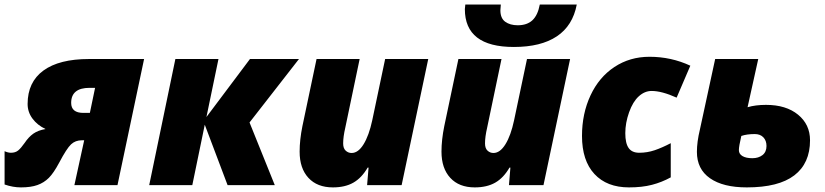

<svg xmlns="http://www.w3.org/2000/svg" viewBox="-23 -812 3620 842"><path d="M335.9 -196.8Q307.6 -196.8 288.6 -179Q269.5 -161.1 236.8 -99.1Q212.4 -53.2 191.2 -32Q169.9 -10.7 141.1 -0.5Q112.3 9.8 68.8 9.8Q33.7 9.8 -2.9 -2.9V-148.9Q12.2 -142.1 24.9 -142.1Q44.4 -142.1 56.6 -152.1Q68.8 -162.1 85 -185.1Q102.5 -211.4 123.5 -226.1Q144.5 -240.7 176.8 -246.1Q140.6 -263.2 119.4 -292Q98.1 -320.8 98.1 -356Q98.1 -452.1 167.5 -502.7Q236.8 -553.2 367.2 -553.2H608.9L492.2 0H303.2L346.2 -196.8ZM370.1 -426.8Q289.1 -426.8 289.1 -360.8Q289.1 -316.9 342.8 -316.9H371.1L394 -426.8Z M1073.2 -553.2H1288.1L1071.3 -274.9L1182.1 0H975.1L875 -265.1L820.3 0H631.3L746.1 -553.2H935.1L882.3 -298.8Z M1481.9 -183.1Q1481.9 -161.6 1492.9 -151.4Q1503.9 -141.1 1519 -141.1Q1547.9 -141.1 1571.5 -179.4Q1595.2 -217.8 1609.4 -284.2L1666 -553.2H1855L1738.3 0H1586.9L1593.3 -77.1H1589.4Q1563 -31.7 1526.6 -11Q1490.2 9.8 1437 9.8Q1368.2 9.8 1329.6 -32Q1291 -73.7 1291 -147Q1291 -198.7 1303.2 -258.8L1365.2 -553.2H1554.2L1491.2 -252Q1481.9 -211.9 1481.9 -183.1Z M2104 -183.1Q2104 -161.6 2115 -151.4Q2126 -141.1 2141.1 -141.1Q2169.9 -141.1 2193.6 -179.4Q2217.3 -217.8 2231.4 -284.2L2288.1 -553.2H2477.1L2360.4 0H2209L2215.3 -77.1H2211.4Q2185.1 -31.7 2148.7 -11Q2112.3 9.8 2059.1 9.8Q1990.2 9.8 1951.7 -32Q1913.1 -73.7 1913.1 -147Q1913.1 -198.7 1925.3 -258.8L1987.3 -553.2H2176.3L2113.3 -252Q2104 -211.9 2104 -183.1ZM2230.5 -606Q2015.6 -606 2015.6 -772L2017.6 -792H2173.3L2171.4 -767.1Q2171.4 -731.9 2192.6 -716.6Q2213.9 -701.2 2247.6 -701.2Q2288.1 -701.2 2311.8 -723.1Q2335.4 -745.1 2344.2 -792H2506.3Q2488.8 -699.2 2418.9 -652.6Q2349.1 -606 2230.5 -606Z M2735.4 9.8Q2638.2 9.8 2583.7 -49.1Q2529.3 -107.9 2529.3 -215.8Q2529.3 -314 2566.7 -393.8Q2604 -473.6 2671.6 -518.3Q2739.3 -563 2825.2 -563Q2920.4 -563 3004.4 -523.9L2944.3 -383.8Q2879.4 -413.1 2834.5 -413.1Q2804.2 -413.1 2778.3 -389.6Q2752.4 -366.2 2735.8 -319.6Q2719.2 -272.9 2719.2 -228Q2719.2 -183.6 2733.9 -162.8Q2748.5 -142.1 2780.3 -142.1Q2815.4 -142.1 2848.4 -153.3Q2881.3 -164.6 2918.5 -184.1V-34.2Q2879.4 -12.7 2836.2 -1.5Q2793 9.8 2735.4 9.8Z M3255.4 -341.8Q3290 -352.1 3336.4 -352.1Q3424.3 -352.1 3476.8 -309.1Q3529.3 -266.1 3529.3 -196.8Q3529.3 -95.7 3460.4 -43Q3391.6 9.8 3252 9.8Q3147.9 9.8 3090.6 -30.3Q3033.2 -70.3 3033.2 -146Q3033.2 -189.5 3046.4 -244.1L3113.3 -553.2H3302.2ZM3287.1 -224.1Q3252 -224.1 3228 -215.8Q3217.3 -170.4 3217.3 -153.8Q3217.3 -136.7 3233.2 -127.4Q3249 -118.2 3276.4 -118.2Q3303.2 -118.2 3320.8 -131.8Q3338.4 -145.5 3338.4 -171.9Q3338.4 -195.3 3324.7 -209.7Q3311 -224.1 3287.1 -224.1Z"/></svg>

Font: Open Sans Extrabold
Style: Italic
Weight: 800
Italic angle: -12°
Foundry: Ascender Corporation
Version: Version 1.10